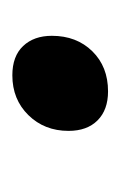

<svg xmlns="http://www.w3.org/2000/svg" viewBox="38 -222 195 311"><g transform="rotate(90 135.5 -66.5)"><path d="M38 -53Q38 -93 63 -118.5Q88 -144 128 -144Q158 -144 175 -127Q192 -110 192 -80Q192 -41 166.5 -15Q141 11 102 11Q71 11 54.5 -6.5Q38 -24 38 -53Z"/></g></svg>

Font: Alegreya
Style: Bold Italic
Weight: 700
Italic angle: -7°
Designer: Juan Pablo del Peral
Foundry: Huerta Tipografica
Version: Version 2.007; ttfautohint (v1.6)